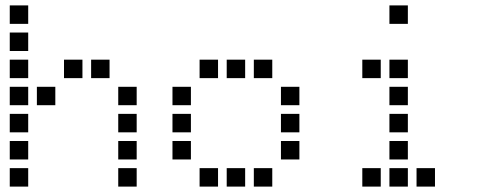

<svg xmlns="http://www.w3.org/2000/svg" viewBox="-20 -704 1840 708"><path d="M17 -684Q16 -684 16 -684Q16 -684 16 -683V-617Q16 -616 16 -616Q16 -616 17 -616H83Q84 -616 84 -616Q84 -616 84 -617V-683Q84 -684 84 -684Q84 -684 83 -684ZM17 -584Q16 -584 16 -584Q16 -584 16 -583V-517Q16 -516 16 -516Q16 -516 17 -516H83Q84 -516 84 -516Q84 -516 84 -517V-583Q84 -584 84 -584Q84 -584 83 -584ZM17 -484Q16 -484 16 -484Q16 -484 16 -483V-417Q16 -416 16 -416Q16 -416 17 -416H83Q84 -416 84 -416Q84 -416 84 -417V-483Q84 -484 84 -484Q84 -484 83 -484ZM217 -484Q216 -484 216 -484Q216 -484 216 -483V-417Q216 -416 216 -416Q216 -416 217 -416H283Q284 -416 284 -416Q284 -416 284 -417V-483Q284 -484 284 -484Q284 -484 283 -484ZM317 -484Q316 -484 316 -484Q316 -484 316 -483V-417Q316 -416 316 -416Q316 -416 317 -416H383Q384 -416 384 -416Q384 -416 384 -417V-483Q384 -484 384 -484Q384 -484 383 -484ZM17 -384Q16 -384 16 -384Q16 -384 16 -383V-317Q16 -316 16 -316Q16 -316 17 -316H83Q84 -316 84 -316Q84 -316 84 -317V-383Q84 -384 84 -384Q84 -384 83 -384ZM117 -384Q116 -384 116 -384Q116 -384 116 -383V-317Q116 -316 116 -316Q116 -316 117 -316H183Q184 -316 184 -316Q184 -316 184 -317V-383Q184 -384 184 -384Q184 -384 183 -384ZM417 -384Q416 -384 416 -384Q416 -384 416 -383V-317Q416 -316 416 -316Q416 -316 417 -316H483Q484 -316 484 -316Q484 -316 484 -317V-383Q484 -384 484 -384Q484 -384 483 -384ZM17 -284Q16 -284 16 -284Q16 -284 16 -283V-217Q16 -216 16 -216Q16 -216 17 -216H83Q84 -216 84 -216Q84 -216 84 -217V-283Q84 -284 84 -284Q84 -284 83 -284ZM417 -284Q416 -284 416 -284Q416 -284 416 -283V-217Q416 -216 416 -216Q416 -216 417 -216H483Q484 -216 484 -216Q484 -216 484 -217V-283Q484 -284 484 -284Q484 -284 483 -284ZM17 -184Q16 -184 16 -184Q16 -184 16 -183V-117Q16 -116 16 -116Q16 -116 17 -116H83Q84 -116 84 -116Q84 -116 84 -117V-183Q84 -184 84 -184Q84 -184 83 -184ZM417 -184Q416 -184 416 -184Q416 -184 416 -183V-117Q416 -116 416 -116Q416 -116 417 -116H483Q484 -116 484 -116Q484 -116 484 -117V-183Q484 -184 484 -184Q484 -184 483 -184ZM17 -84Q16 -84 16 -84Q16 -84 16 -83V-17Q16 -16 16 -16Q16 -16 17 -16H83Q84 -16 84 -16Q84 -16 84 -17V-83Q84 -84 84 -84Q84 -84 83 -84ZM417 -84Q416 -84 416 -84Q416 -84 416 -83V-17Q416 -16 416 -16Q416 -16 417 -16H483Q484 -16 484 -16Q484 -16 484 -17V-83Q484 -84 484 -84Q484 -84 483 -84Z M717 -484Q716 -484 716 -484Q716 -484 716 -483V-417Q716 -416 716 -416Q716 -416 717 -416H783Q784 -416 784 -416Q784 -416 784 -417V-483Q784 -484 784 -484Q784 -484 783 -484ZM817 -484Q816 -484 816 -484Q816 -484 816 -483V-417Q816 -416 816 -416Q816 -416 817 -416H883Q884 -416 884 -416Q884 -416 884 -417V-483Q884 -484 884 -484Q884 -484 883 -484ZM917 -484Q916 -484 916 -484Q916 -484 916 -483V-417Q916 -416 916 -416Q916 -416 917 -416H983Q984 -416 984 -416Q984 -416 984 -417V-483Q984 -484 984 -484Q984 -484 983 -484ZM617 -384Q616 -384 616 -384Q616 -384 616 -383V-317Q616 -316 616 -316Q616 -316 617 -316H683Q684 -316 684 -316Q684 -316 684 -317V-383Q684 -384 684 -384Q684 -384 683 -384ZM1017 -384Q1016 -384 1016 -384Q1016 -384 1016 -383V-317Q1016 -316 1016 -316Q1016 -316 1017 -316H1083Q1084 -316 1084 -316Q1084 -316 1084 -317V-383Q1084 -384 1084 -384Q1084 -384 1083 -384ZM617 -284Q616 -284 616 -284Q616 -284 616 -283V-217Q616 -216 616 -216Q616 -216 617 -216H683Q684 -216 684 -216Q684 -216 684 -217V-283Q684 -284 684 -284Q684 -284 683 -284ZM1017 -284Q1016 -284 1016 -284Q1016 -284 1016 -283V-217Q1016 -216 1016 -216Q1016 -216 1017 -216H1083Q1084 -216 1084 -216Q1084 -216 1084 -217V-283Q1084 -284 1084 -284Q1084 -284 1083 -284ZM617 -184Q616 -184 616 -184Q616 -184 616 -183V-117Q616 -116 616 -116Q616 -116 617 -116H683Q684 -116 684 -116Q684 -116 684 -117V-183Q684 -184 684 -184Q684 -184 683 -184ZM1017 -184Q1016 -184 1016 -184Q1016 -184 1016 -183V-117Q1016 -116 1016 -116Q1016 -116 1017 -116H1083Q1084 -116 1084 -116Q1084 -116 1084 -117V-183Q1084 -184 1084 -184Q1084 -184 1083 -184ZM717 -84Q716 -84 716 -84Q716 -84 716 -83V-17Q716 -16 716 -16Q716 -16 717 -16H783Q784 -16 784 -16Q784 -16 784 -17V-83Q784 -84 784 -84Q784 -84 783 -84ZM817 -84Q816 -84 816 -84Q816 -84 816 -83V-17Q816 -16 816 -16Q816 -16 817 -16H883Q884 -16 884 -16Q884 -16 884 -17V-83Q884 -84 884 -84Q884 -84 883 -84ZM917 -84Q916 -84 916 -84Q916 -84 916 -83V-17Q916 -16 916 -16Q916 -16 917 -16H983Q984 -16 984 -16Q984 -16 984 -17V-83Q984 -84 984 -84Q984 -84 983 -84Z M1417 -684Q1416 -684 1416 -684Q1416 -684 1416 -683V-617Q1416 -616 1416 -616Q1416 -616 1417 -616H1483Q1484 -616 1484 -616Q1484 -616 1484 -617V-683Q1484 -684 1484 -684Q1484 -684 1483 -684ZM1317 -484Q1316 -484 1316 -484Q1316 -484 1316 -483V-417Q1316 -416 1316 -416Q1316 -416 1317 -416H1383Q1384 -416 1384 -416Q1384 -416 1384 -417V-483Q1384 -484 1384 -484Q1384 -484 1383 -484ZM1417 -484Q1416 -484 1416 -484Q1416 -484 1416 -483V-417Q1416 -416 1416 -416Q1416 -416 1417 -416H1483Q1484 -416 1484 -416Q1484 -416 1484 -417V-483Q1484 -484 1484 -484Q1484 -484 1483 -484ZM1417 -384Q1416 -384 1416 -384Q1416 -384 1416 -383V-317Q1416 -316 1416 -316Q1416 -316 1417 -316H1483Q1484 -316 1484 -316Q1484 -316 1484 -317V-383Q1484 -384 1484 -384Q1484 -384 1483 -384ZM1417 -284Q1416 -284 1416 -284Q1416 -284 1416 -283V-217Q1416 -216 1416 -216Q1416 -216 1417 -216H1483Q1484 -216 1484 -216Q1484 -216 1484 -217V-283Q1484 -284 1484 -284Q1484 -284 1483 -284ZM1417 -184Q1416 -184 1416 -184Q1416 -184 1416 -183V-117Q1416 -116 1416 -116Q1416 -116 1417 -116H1483Q1484 -116 1484 -116Q1484 -116 1484 -117V-183Q1484 -184 1484 -184Q1484 -184 1483 -184ZM1317 -84Q1316 -84 1316 -84Q1316 -84 1316 -83V-17Q1316 -16 1316 -16Q1316 -16 1317 -16H1383Q1384 -16 1384 -16Q1384 -16 1384 -17V-83Q1384 -84 1384 -84Q1384 -84 1383 -84ZM1417 -84Q1416 -84 1416 -84Q1416 -84 1416 -83V-17Q1416 -16 1416 -16Q1416 -16 1417 -16H1483Q1484 -16 1484 -16Q1484 -16 1484 -17V-83Q1484 -84 1484 -84Q1484 -84 1483 -84ZM1517 -84Q1516 -84 1516 -84Q1516 -84 1516 -83V-17Q1516 -16 1516 -16Q1516 -16 1517 -16H1583Q1584 -16 1584 -16Q1584 -16 1584 -17V-83Q1584 -84 1584 -84Q1584 -84 1583 -84Z"/></svg>

Font: Doto Black SemiBold
Style: Regular
Weight: 600
Monospace: yes
Version: Version 1.000